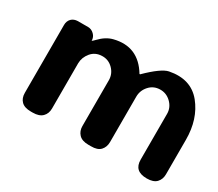

<svg xmlns="http://www.w3.org/2000/svg" viewBox="-91 -651 960 845"><g transform="rotate(30 389.0 -228.5)"><path d="M778.3 -230.5Q778.3 -230.5 778.3 -55.2Q778.3 -29.8 762.7 -13.2Q747.1 2.9 714.4 2.9Q714.4 2.9 713.4 2.9Q649.4 2.9 649.4 -55.2Q649.4 -55.2 649.4 -288.1Q649.4 -320.3 625 -343.8Q601.1 -366.7 568.8 -365.7Q536.6 -364.7 515.6 -341.3Q494.1 -317.4 494.1 -285.6Q494.1 -285.6 494.1 -55.2Q494.1 -29.8 479 -13.2Q463.9 3.4 430.2 2.9Q430.2 2.9 417.5 2.9Q384.8 2.9 369.1 -13.7Q353.5 -30.3 353.5 -55.2Q353.5 -55.2 353.5 -288.1Q353.5 -320.3 330.1 -343.8Q306.6 -367.2 273.9 -365.7Q240.7 -364.7 220.2 -340.3Q199.7 -315.4 199.2 -285.6Q199.2 -285.6 199.2 -55.2Q199.2 -29.3 183.1 -13.2Q167 2.9 134.3 2.9Q134.3 2.9 125 2.9Q92.3 2.9 76.7 -12.7Q61 -28.3 61 -55.2Q61 -55.2 61 -400.4Q61 -419.9 73.2 -432.6Q85.4 -444.8 105.5 -445.3Q105.5 -445.3 157.2 -445.3Q174.8 -445.3 188 -432.1Q201.2 -419.4 201.2 -400.4Q206.5 -403.8 215.3 -413.1Q245.6 -445.3 280.3 -454.1Q394 -482.9 456.5 -379.4Q456.5 -379.4 459.5 -379.4Q527.8 -446.8 563.5 -454.1Q665.5 -474.1 722.2 -404.8Q778.3 -335.4 778.3 -230.5Z"/></g></svg>

Font: Dyuthi
Style: Regular
Weight: 400
Designer: Hiran Venugopalan, Hussain K H and Suresh P for Sawthanthra Malayalam Computing (SMC)
Version: Version 3.0.0+20221109